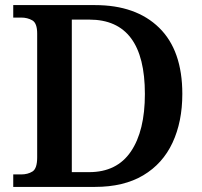

<svg xmlns="http://www.w3.org/2000/svg" viewBox="-20 -734 792 754"><path d="M32 0V-49H63Q89 -49 107.5 -60.5Q126 -72 126 -116V-602Q126 -643 107 -654Q88 -665 63 -665H32V-714H353Q514 -714 605 -625Q696 -536 696 -365Q696 -256 657.5 -173.5Q619 -91 542.5 -45.5Q466 0 353 0ZM330 -58Q439 -58 494 -139Q549 -220 549 -365Q549 -657 331 -657H262V-58Z"/></svg>

Font: Noto Serif Toto SemiBold
Style: Regular
Weight: 600
Designer: Monotype Design Team
Foundry: Monotype Imaging Inc.
Version: Version 2.001; ttfautohint (v1.8.4.7-5d5b)